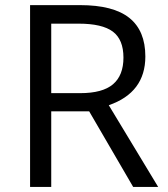

<svg xmlns="http://www.w3.org/2000/svg" viewBox="-20 -734 658 754"><path d="M181.2 -296.9V0H98.1V-713.9H293.9Q425.3 -713.9 488 -663.6Q550.8 -613.3 550.8 -512.2Q550.8 -370.6 407.2 -320.8L601.1 0H502.9L330.1 -296.9ZM181.2 -368.2H294.9Q382.8 -368.2 423.8 -403.1Q464.8 -438 464.8 -507.8Q464.8 -578.6 423.1 -609.9Q381.3 -641.1 289.1 -641.1H181.2Z"/></svg>

Font: f05544669
Style: Regular
Weight: 400
Foundry: Ascender Corporation
Version: Version 1.10